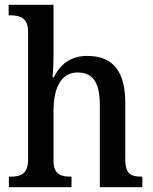

<svg xmlns="http://www.w3.org/2000/svg" viewBox="-20 -780 638 800"><path d="M17 0H278V-44H275C235 -44 203 -52 203 -111V-318C203 -412 233 -478 304 -478C372 -478 396 -428 396 -342V0H573V-44H570C528 -44 502 -53 502 -116V-351C502 -488 447 -547 343 -547C273 -547 230 -510 204 -458H199C200 -466 203 -512 203 -549V-760H16V-716H25C60 -716 97 -707 97 -649V-116C97 -53 64 -44 24 -44H17Z"/></svg>

Font: Noto Serif SemiCondensed Medium
Style: Regular
Weight: 500
Width: 4
Designer: Monotype Design Team
Foundry: Monotype Imaging Inc.
Version: Version 2.014